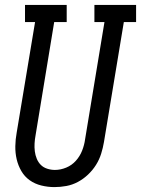

<svg xmlns="http://www.w3.org/2000/svg" viewBox="-20 -755 575 783"><path d="M202 8Q175 8 148.5 1.5Q122 -5 101 -20Q80 -35 67 -57.5Q54 -80 48 -105.5Q42 -131 42.5 -159Q43 -187 48 -214L123 -665H82V-735H252V-665H201L125 -203Q122 -187 121 -170.5Q120 -154 122 -138Q124 -122 130 -107.5Q136 -93 146.5 -82.5Q157 -72 172.5 -67Q188 -62 204 -62Q227 -62 250 -71.5Q273 -81 289.5 -99.5Q306 -118 315 -141Q324 -164 327 -187L406 -665H365V-735H535V-665H485L404 -176Q400 -152 392.5 -128Q385 -104 371.5 -82.5Q358 -61 339 -43Q320 -25 297.5 -13Q275 -1 250.5 3.5Q226 8 202 8Z"/></svg>

Font: Iosevka Slab
Style: Italic
Weight: 400
Italic angle: -9°
Monospace: yes
Designer: Belleve Invis
Foundry: Belleve Invis
Version: Version 11.1.0; ttfautohint (v1.8.3)